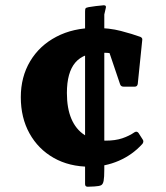

<svg xmlns="http://www.w3.org/2000/svg" viewBox="-20 -703 630 729"><path d="M376 -59Q376 -30 373.5 -16.5Q371 -3 363.5 0.5Q356 4 338 5L313 6Q303 6 303 -4V-465H376ZM303 -659Q303 -669 305 -671.5Q307 -674 317 -676Q330 -678 344.5 -680Q359 -682 374 -683Q384 -683 382 -674L376 -648V-465H303ZM321 -70Q243 -70 184 -103.5Q125 -137 92 -196.5Q59 -256 59 -334Q59 -411 94.5 -470.5Q130 -530 194 -563.5Q258 -597 341 -597Q395 -597 439 -585.5Q483 -574 513 -563Q522 -559 520 -550L503 -384Q501 -374 492 -374H449Q439 -374 436 -383L392 -513L447 -494Q430 -497 408.5 -500Q387 -503 366 -503Q298 -503 266 -465.5Q234 -428 234 -350Q234 -292 251 -252Q268 -212 301 -190.5Q334 -169 381 -169Q418 -169 444.5 -178Q471 -187 491 -201Q500 -206 506 -198L522 -173Q527 -166 521 -157Q483 -115 431 -92.5Q379 -70 321 -70Z"/></svg>

Font: Hahmlet ExtraBold
Style: Regular
Weight: 800
Designer: Minjoo Ham & Mark Frömberg
Foundry: hypertype
Version: Version 1.002